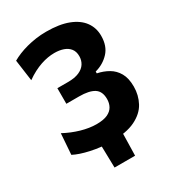

<svg xmlns="http://www.w3.org/2000/svg" viewBox="-208 -843 1006 1112"><g transform="rotate(-30 295.0 -287.0)"><path d="M226.8 152.1Q225.9 107.7 224.8 63.7Q223.7 19.7 222.7 -24.7H368.1Q367.3 19.7 366.2 63.7Q365.1 107.7 364.1 152.1ZM285 13.3Q252 13.3 217.8 9.3Q183.5 5.3 151.4 -1.7Q119.2 -8.7 92.1 -17.8Q65 -27 46.7 -36.8L56.7 -175.8Q82.3 -162 108.7 -151.2Q135.1 -140.5 161.5 -132.8Q187.9 -125.2 213.7 -121.2Q239.5 -117.2 263.1 -117.2Q309 -117.2 336.3 -129.6Q363.5 -142.1 375.6 -164Q387.8 -185.8 387.8 -214Q387.8 -265.5 354.5 -286.4Q321.2 -307.3 254.9 -307.3Q229.3 -307.3 209.4 -307.3Q189.6 -307.3 169.7 -307.3V-411.5Q185.1 -411.5 201.7 -411.5Q218.3 -411.5 241.2 -411.5Q286.7 -411.5 315.7 -424.3Q344.7 -437 358.7 -459.1Q372.7 -481.2 372.7 -508.9Q372.7 -539.8 357.4 -559.2Q342.2 -578.6 315.8 -587.8Q289.3 -597 255.8 -597Q234.7 -597 211.8 -593.1Q188.9 -589.2 164.6 -581Q140.3 -572.8 114.5 -559.5Q88.8 -546.2 62 -527.2L42.4 -668.9Q63.3 -681 89 -691.5Q114.6 -701.9 144.7 -710Q174.8 -718.1 208 -722.8Q241.2 -727.5 276.9 -727.5Q364.9 -727.5 423.7 -704.8Q482.5 -682.1 511.9 -641.7Q541.4 -601.2 541.4 -548.3Q541.4 -479.6 503.6 -439.2Q465.9 -398.7 410.3 -384V-371.8Q450.8 -363.7 484.3 -344.3Q517.8 -324.9 537.9 -289.7Q558 -254.5 558 -198.6Q558 -141.4 532.2 -93.2Q506.4 -45 446.6 -15.8Q386.9 13.3 285 13.3Z"/></g></svg>

Font: Commissioner Thin
Style: Regular
Weight: 100
Designer: Kostas Bartsokas
Foundry: Kostas Bartsokas
Version: Version 1.001;gftools[0.9.23]